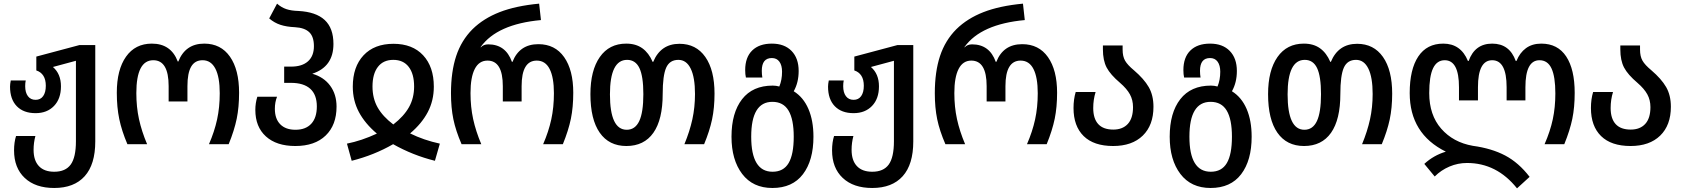

<svg xmlns="http://www.w3.org/2000/svg" viewBox="-20 -790 9219 1052"><path d="M57 34Q57 -10 68 -45H174Q164 -8 164 31Q164 89 193 120Q222 151 277 151Q339 151 367.5 111.5Q396 72 396 -16V-457L270 -423Q314 -385 314 -317Q314 -249 276 -209.5Q238 -170 175 -170Q109 -170 72 -208Q35 -246 35 -315Q35 -329 39 -349H121Q118 -336 118 -318Q118 -283 133 -263Q148 -243 175 -243Q202 -243 216.5 -263.5Q231 -284 231 -320Q231 -354 217.5 -375Q204 -396 179 -404V-480L415 -543H502V-15Q502 111 444 175.5Q386 240 277 240Q174 240 115.5 185Q57 130 57 34Z M620 -282Q620 -408 670.5 -479.5Q721 -551 812 -551Q917 -551 954 -453H957Q996 -551 1099 -551Q1190 -551 1240 -479.5Q1290 -408 1290 -282Q1290 -203 1277 -139.5Q1264 -76 1233 0H1125Q1155 -69 1169.5 -135.5Q1184 -202 1184 -279Q1184 -368 1160 -414Q1136 -460 1090 -460Q1048 -460 1027.5 -425Q1007 -390 1007 -318V-234H904V-318Q904 -460 820 -460Q727 -460 727 -280Q727 -204 741.5 -137.5Q756 -71 786 0H678Q647 -73 633.5 -137.5Q620 -202 620 -282Z M1379 -188Q1379 -225 1390 -260H1498Q1486 -230 1486 -194Q1486 -139 1515.5 -109Q1545 -79 1599 -79Q1655 -79 1685.5 -112Q1716 -145 1716 -207Q1716 -271 1680 -303.5Q1644 -336 1574 -336H1537V-425H1575Q1635 -425 1667.5 -454Q1700 -483 1700 -537Q1700 -589 1674.5 -613.5Q1649 -638 1596 -641Q1550 -643 1516.5 -654Q1483 -665 1455 -689L1498 -770Q1522 -749 1549 -740Q1576 -731 1614 -730Q1711 -725 1759 -680.5Q1807 -636 1807 -549Q1807 -424 1691 -386Q1754 -368 1789 -320.5Q1824 -273 1824 -206Q1824 -105 1764.5 -47.5Q1705 10 1598 10Q1495 10 1437 -42.5Q1379 -95 1379 -188Z M1881 -3Q1961 -19 2045 -58Q1980 -113 1946.5 -176Q1913 -239 1913 -315Q1913 -424 1972 -487Q2031 -550 2136 -550Q2240 -550 2298.5 -487Q2357 -424 2357 -315Q2357 -239 2324 -176Q2291 -113 2227 -59Q2302 -22 2390 -3L2363 91Q2242 61 2134 0Q2030 60 1907 91ZM2249 -316Q2249 -385 2219.5 -423.5Q2190 -462 2135 -462Q2080 -462 2050.5 -423.5Q2021 -385 2021 -316Q2021 -251 2049 -201.5Q2077 -152 2135 -108Q2193 -153 2221 -203Q2249 -253 2249 -316Z M2451 -279Q2451 -397 2479.5 -483Q2508 -569 2569 -630Q2629 -689 2717.5 -723.5Q2806 -758 2934 -770L2944 -680Q2704 -658 2614 -533V-530Q2629 -547 2655 -547Q2751 -547 2785 -451H2788Q2826 -548 2930 -548Q3021 -548 3071 -477Q3121 -406 3121 -282Q3121 -203 3108 -139.5Q3095 -76 3064 0H2956Q2986 -69 3000.5 -135.5Q3015 -202 3015 -279Q3015 -366 2991.5 -412Q2968 -458 2921 -458Q2838 -458 2838 -318V-234H2735V-318Q2735 -458 2651 -458Q2605 -458 2581.5 -412.5Q2558 -367 2558 -280Q2558 -204 2572.5 -137.5Q2587 -71 2617 0H2509Q2477 -74 2464 -137Q2451 -200 2451 -279Z M3215 -274Q3215 -404 3266.5 -477.5Q3318 -551 3411 -551Q3464 -551 3499.5 -525.5Q3535 -500 3556 -451H3559Q3600 -550 3703 -550Q3794 -550 3844.5 -478Q3895 -406 3895 -277Q3895 -199 3881.5 -135.5Q3868 -72 3838 0H3730Q3759 -70 3773.5 -136Q3788 -202 3788 -275Q3788 -366 3764.5 -414Q3741 -462 3697 -462Q3649 -462 3630 -419Q3611 -376 3611 -275Q3611 -135 3560 -62.5Q3509 10 3412 10Q3317 10 3266 -63Q3215 -136 3215 -274ZM3505 -274Q3505 -372 3483.5 -417Q3462 -462 3416 -462Q3322 -462 3322 -273Q3322 -79 3414 -79Q3460 -79 3482.5 -126.5Q3505 -174 3505 -274Z M3988 -41Q3988 -172 4046 -246.5Q4104 -321 4214 -321Q4232 -321 4250 -316Q4265 -352 4265 -397Q4265 -432 4250.5 -452Q4236 -472 4209 -472Q4154 -472 4154 -402Q4154 -383 4157 -365H4067Q4063 -382 4063 -406Q4063 -476 4101.5 -513.5Q4140 -551 4209 -551Q4278 -551 4317 -511Q4356 -471 4356 -401Q4356 -338 4329 -290Q4382 -257 4409.5 -193Q4437 -129 4437 -41Q4437 89 4379.5 164.5Q4322 240 4212 240Q4105 240 4046.5 163Q3988 86 3988 -41ZM4329 -41Q4329 -136 4300.5 -184Q4272 -232 4212 -232Q4096 -232 4096 -41Q4096 151 4213 151Q4273 151 4301 103.5Q4329 56 4329 -41Z M4539 34Q4539 -10 4550 -45H4656Q4646 -8 4646 31Q4646 89 4675 120Q4704 151 4759 151Q4821 151 4849.5 111.5Q4878 72 4878 -16V-457L4752 -423Q4796 -385 4796 -317Q4796 -249 4758 -209.5Q4720 -170 4657 -170Q4591 -170 4554 -208Q4517 -246 4517 -315Q4517 -329 4521 -349H4603Q4600 -336 4600 -318Q4600 -283 4615 -263Q4630 -243 4657 -243Q4684 -243 4698.5 -263.5Q4713 -284 4713 -320Q4713 -354 4699.5 -375Q4686 -396 4661 -404V-480L4897 -543H4984V-15Q4984 111 4926 175.5Q4868 240 4759 240Q4656 240 4597.5 185Q4539 130 4539 34Z M5102 -279Q5102 -397 5130.5 -483Q5159 -569 5220 -630Q5280 -689 5368.5 -723.5Q5457 -758 5585 -770L5595 -680Q5355 -658 5265 -533V-530Q5280 -547 5306 -547Q5402 -547 5436 -451H5439Q5477 -548 5581 -548Q5672 -548 5722 -477Q5772 -406 5772 -282Q5772 -203 5759 -139.5Q5746 -76 5715 0H5607Q5637 -69 5651.5 -135.5Q5666 -202 5666 -279Q5666 -366 5642.5 -412Q5619 -458 5572 -458Q5489 -458 5489 -318V-234H5386V-318Q5386 -458 5302 -458Q5256 -458 5232.5 -412.5Q5209 -367 5209 -280Q5209 -204 5223.5 -137.5Q5238 -71 5268 0H5160Q5128 -74 5115 -137Q5102 -200 5102 -279Z M5862 -198Q5862 -246 5874 -286H5983Q5970 -244 5970 -198Q5970 -140 5997.5 -110Q6025 -80 6080 -80Q6131 -80 6159.5 -111Q6188 -142 6188 -203Q6188 -242 6171 -273Q6154 -304 6117 -336Q6064 -381 6043.5 -420Q6023 -459 6023 -520V-541H6131V-518Q6131 -481 6144.5 -457.5Q6158 -434 6193 -405Q6248 -358 6274 -313Q6300 -268 6300 -205Q6300 -104 6241.5 -47Q6183 10 6079 10Q5973 10 5917.5 -44.5Q5862 -99 5862 -198Z M6389 -41Q6389 -172 6447 -246.5Q6505 -321 6615 -321Q6633 -321 6651 -316Q6666 -352 6666 -397Q6666 -432 6651.5 -452Q6637 -472 6610 -472Q6555 -472 6555 -402Q6555 -383 6558 -365H6468Q6464 -382 6464 -406Q6464 -476 6502.5 -513.5Q6541 -551 6610 -551Q6679 -551 6718 -511Q6757 -471 6757 -401Q6757 -338 6730 -290Q6783 -257 6810.5 -193Q6838 -129 6838 -41Q6838 89 6780.5 164.5Q6723 240 6613 240Q6506 240 6447.5 163Q6389 86 6389 -41ZM6730 -41Q6730 -136 6701.5 -184Q6673 -232 6613 -232Q6497 -232 6497 -41Q6497 151 6614 151Q6674 151 6702 103.5Q6730 56 6730 -41Z M6928 -274Q6928 -404 6979.5 -477.5Q7031 -551 7124 -551Q7177 -551 7212.5 -525.5Q7248 -500 7269 -451H7272Q7313 -550 7416 -550Q7507 -550 7557.5 -478Q7608 -406 7608 -277Q7608 -199 7594.5 -135.5Q7581 -72 7551 0H7443Q7472 -70 7486.5 -136Q7501 -202 7501 -275Q7501 -366 7477.5 -414Q7454 -462 7410 -462Q7362 -462 7343 -419Q7324 -376 7324 -275Q7324 -135 7273 -62.5Q7222 10 7125 10Q7030 10 6979 -63Q6928 -136 6928 -274ZM7218 -274Q7218 -372 7196.5 -417Q7175 -462 7129 -462Q7035 -462 7035 -273Q7035 -79 7127 -79Q7173 -79 7195.5 -126.5Q7218 -174 7218 -274Z M8018 103Q7968 103 7922 122.5Q7876 142 7841 177L7784 108Q7835 61 7902 41Q7704 -57 7704 -280Q7704 -410 7751 -480.5Q7798 -551 7888 -551Q7984 -551 8023 -456H8027Q8061 -551 8156 -551Q8251 -551 8285 -456H8289Q8307 -501 8341 -526Q8375 -551 8425 -551Q8515 -551 8561.5 -480.5Q8608 -410 8608 -281Q8608 -202 8595 -139Q8582 -76 8551 0H8443Q8474 -71 8488 -136.5Q8502 -202 8502 -278Q8502 -370 8481 -415Q8460 -460 8415 -460Q8338 -460 8338 -312V-240H8235V-312Q8235 -460 8156 -460Q8078 -460 8078 -312V-240H7974V-312Q7974 -460 7896 -460Q7853 -460 7832 -416Q7811 -372 7811 -280Q7811 -160 7876.5 -85Q7942 -10 8050 9Q8153 23 8227 62Q8301 101 8361 179L8292 242Q8181 103 8018 103Z M8697 -198Q8697 -246 8709 -286H8818Q8805 -244 8805 -198Q8805 -140 8832.5 -110Q8860 -80 8915 -80Q8966 -80 8994.5 -111Q9023 -142 9023 -203Q9023 -242 9006 -273Q8989 -304 8952 -336Q8899 -381 8878.5 -420Q8858 -459 8858 -520V-541H8966V-518Q8966 -481 8979.5 -457.5Q8993 -434 9028 -405Q9083 -358 9109 -313Q9135 -268 9135 -205Q9135 -104 9076.5 -47Q9018 10 8914 10Q8808 10 8752.5 -44.5Q8697 -99 8697 -198Z"/></svg>

Font: Noto Sans Georgian Medium Narrow
Style: Regular
Weight: 500
Width: 4
Designer: Monotype Design team
Foundry: Monotype Imaging Inc.
Version: Version 1.000